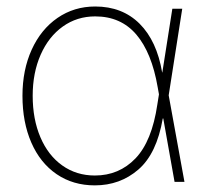

<svg xmlns="http://www.w3.org/2000/svg" viewBox="-20 -557 634 588"><path d="M48.8 -263.7Q48.8 -342.8 77.1 -405Q105.5 -467.3 156.2 -502.2Q207 -537.1 271.5 -537.1Q354.5 -537.1 407.5 -484.4Q460.4 -431.6 476.6 -335H477.1L507.8 -530.3H538.1L496.6 -265.1L544.9 0H514.6L480 -194.3H478.5Q460 -86.4 403.8 -37.8Q347.7 10.7 270.5 10.7Q203.6 10.7 153.3 -23.7Q103 -58.1 75.9 -120.4Q48.8 -182.6 48.8 -263.7ZM270.5 -19.5Q344.7 -19.5 395 -72Q445.3 -124.5 461.9 -237.3L466.8 -268.1L462.9 -290Q444.8 -395.5 397.5 -451.2Q350.1 -506.8 271.5 -506.8Q215.8 -506.8 172.4 -475.8Q128.9 -444.8 104.5 -389.4Q80.1 -334 80.1 -263.7Q80.1 -191.9 103.8 -136.5Q127.4 -81.1 170.7 -50.3Q213.9 -19.5 270.5 -19.5Z"/></svg>

Font: Pretendard GOV Thin
Style: Regular
Weight: 100
Designer: Base glyphs from Inter by Rasmus Andersson; Hangeul glyphs from Noto Sans CJK(Source Han Sans) by Jang Soo-young and Kan
Foundry: Kil Hyung-jin
Version: Version 1.309